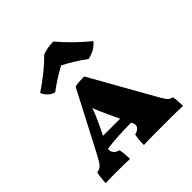

<svg xmlns="http://www.w3.org/2000/svg" viewBox="-201 -918 1073 1073"><g transform="rotate(-45 335.0 -381.5)"><path d="M640 2Q617 0 547 0H495H436Q353 0 331 2Q331 -41 338 -74Q378 -85 378 -111Q378 -117 373 -129L369 -137Q258 -137 174 -125Q171 -106 182 -92.5Q193 -79 214 -74Q221 -39 221 2Q183 0 115 0Q48 0 30 2Q30 -42 39 -75Q60 -77 73.5 -91Q87 -105 108 -146L292 -499Q309 -503 327 -504Q345 -505 366 -505L579 -127Q598 -94 608 -84.5Q618 -75 633 -74Q640 -51 640 2ZM341 -196 312 -258 302 -281Q288 -309 273 -348Q260 -308 236 -259L206 -196ZM127 -614Q231 -684 295 -750Q335 -765 382 -765Q447 -687 542 -608Q525 -588 503.5 -575.5Q482 -563 452 -557Q388 -604 318 -640Q290 -625 251.5 -600.5Q213 -576 189 -557Q167 -562 150 -579Q133 -596 127 -614Z"/></g></svg>

Font: Vollkorn SC Black
Style: Regular
Weight: 900
Designer: Friedrich Althausen
Foundry: Friedrich Althausen
Version: Version 4.015